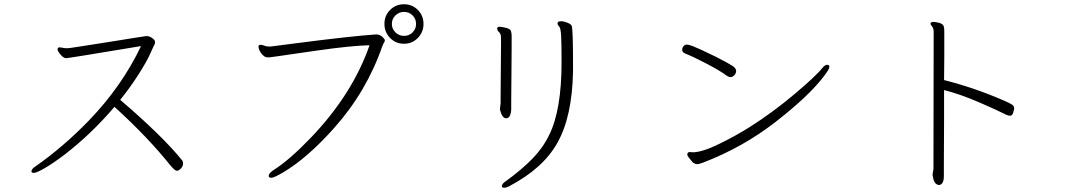

<svg xmlns="http://www.w3.org/2000/svg" viewBox="-20 -818 5040 904"><path d="M667 -648H671Q684 -648 697 -638.5Q710 -629 710 -621Q710 -613 708 -609Q706 -605 704 -602Q702 -599 687 -564.5Q672 -530 632.5 -468Q593 -406 546 -348Q750 -173 839 -61Q842 -57 842 -46.5Q842 -36 832 -25Q822 -14 812.5 -14Q803 -14 780 -42Q675 -173 519 -315Q409 -186 284 -90Q230 -49 191 -26.5Q152 -4 140 -4Q128 -4 128 -11Q128 -23 149 -36Q279 -127 400 -252Q554 -412 644 -601Q302 -544 291 -544Q280 -544 265.5 -560.5Q251 -577 251 -585.5Q251 -594 259 -595H261Q266 -595 272 -593.5Q278 -592 284 -591.5Q290 -591 296 -591Q302 -591 309.5 -592Q317 -593 349.5 -598Q382 -603 426.5 -610Q471 -617 518.5 -624.5Q566 -632 605.5 -638.5Q645 -645 667 -648Z M1882 -612Q1843 -612 1816.5 -639.5Q1790 -667 1790 -705.5Q1790 -744 1816.5 -771Q1843 -798 1882 -798Q1921 -798 1947.5 -771Q1974 -744 1974 -705.5Q1974 -667 1947.5 -639.5Q1921 -612 1882 -612ZM1882.5 -649Q1906 -649 1922.5 -665.5Q1939 -682 1939 -705.5Q1939 -729 1922.5 -745.5Q1906 -762 1882.5 -762Q1859 -762 1842 -745.5Q1825 -729 1825 -705.5Q1825 -682 1842 -665.5Q1859 -649 1882.5 -649ZM1255 -599Q1306 -605 1371 -614Q1634 -648 1751 -656Q1767 -656 1779.5 -645Q1792 -634 1792 -628.5Q1792 -623 1788 -617Q1784 -611 1781 -603Q1706 -386 1552 -214Q1428 -75 1316 -8Q1271 19 1258 19Q1245 19 1245 10Q1245 -1 1266 -16Q1340 -62 1442 -168Q1639 -373 1720 -605Q1632 -603 1469 -579.5Q1306 -556 1279 -552Q1252 -548 1249 -548Q1249 -548 1238 -548Q1229 -548 1218.5 -557.5Q1208 -567 1202.5 -579Q1197 -591 1197 -598.5Q1197 -606 1205 -607H1208Q1216 -607 1224.5 -603Q1233 -599 1247 -599Z M2672 -696Q2678 -678 2678 -513V-482Q2674 -268 2604 -145Q2537 -25 2377 59Q2364 66 2353.5 66Q2343 66 2343 58Q2343 47 2363 34Q2436 -19 2486 -70Q2536 -121 2566 -183Q2624 -300 2624 -525Q2624 -612 2622 -649Q2620 -686 2612.5 -693.5Q2605 -701 2605 -708L2606 -712Q2608 -718 2621.5 -718Q2635 -718 2652 -711Q2669 -704 2672 -696ZM2363 -261Q2344 -261 2334 -302V-306L2337 -331V-359L2339 -612V-639Q2339 -659 2330 -666.5Q2321 -674 2321 -684V-686Q2323 -692 2332.5 -692Q2342 -692 2362 -687Q2382 -682 2385.5 -672.5Q2389 -663 2389 -648V-590L2387 -342V-302Q2387 -289 2381.5 -275Q2376 -261 2363 -261Z M3401 -462Q3369 -486 3304.5 -519.5Q3240 -553 3206 -566Q3192 -572 3192 -583Q3192 -594 3198.5 -601Q3205 -608 3214 -608Q3223 -608 3244 -600Q3272 -589 3352 -550Q3414 -518 3430 -507Q3446 -496 3446 -484.5Q3446 -473 3437.5 -464Q3429 -455 3420 -455Q3411 -455 3401 -462ZM3227 -102 3242 -101Q3286 -101 3367.5 -141Q3449 -181 3510 -220Q3619 -289 3721.5 -375.5Q3824 -462 3851 -497Q3864 -513 3874.5 -513Q3885 -513 3885 -502.5Q3885 -492 3856 -455Q3787 -365 3633 -245Q3479 -125 3292 -53Q3271 -45 3262 -45Q3253 -45 3241 -54Q3216 -83 3216 -89Q3216 -102 3227 -102Z M4424 11Q4424 49 4403 53Q4381 53 4374 22Q4372 10 4371 7V2L4375 -22L4376 -667Q4376 -685 4368.5 -693.5Q4361 -702 4361 -706V-707Q4363 -715 4373.5 -715Q4384 -715 4404 -710Q4420 -704 4423 -695.5Q4426 -687 4426 -673V-546Q4426 -504 4425 -441Q4568 -405 4708 -344Q4736 -332 4745.5 -325Q4755 -318 4755 -310Q4755 -302 4750.5 -287.5Q4746 -273 4735.5 -273Q4725 -273 4701.5 -285.5Q4678 -298 4590.5 -336Q4503 -374 4425 -394V-256L4424 -32Z"/></svg>

Font: LXGW WenKai Light
Style: Regular
Weight: 300
Designer: LXGW / Fontworks Inc.
Foundry: LXGW / Fontworks Inc.
Version: Version 1.501; October 10, 2024